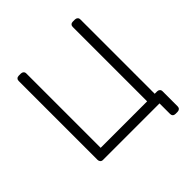

<svg xmlns="http://www.w3.org/2000/svg" viewBox="-211 -859 1128 1128"><g transform="rotate(-45 352.5 -295.0)"><path d="M94 -23V-678Q94 -688 100 -694Q106 -700 116 -700H134Q144 -700 150.5 -694Q157 -688 157 -678V-60H543V-678Q543 -688 549 -694Q555 -700 565 -700H583Q593 -700 599.5 -694Q606 -688 606 -678V-60H626Q636 -60 642.5 -54Q649 -48 649 -38V88Q649 98 642.5 104Q636 110 626 110H608Q598 110 592 104Q586 98 586 88V0H116Q106 0 100 -6.5Q94 -13 94 -23Z"/></g></svg>

Font: Rubik
Style: Regular
Weight: 300
Designer: Hubert & Fischer
Foundry: Hubert & Fischer
Version: Version 1.100